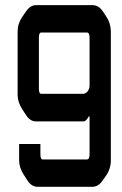

<svg xmlns="http://www.w3.org/2000/svg" viewBox="-20 -720 471 740"><path d="M53.7 -165H135.7V-126Q135.7 -105.5 144.5 -105.5H315.4Q325.2 -105.5 325.2 -126V-271.5H322.3L319.3 -266.6Q310.5 -252 301.8 -252H119.1Q96.7 -252 81.1 -275.4L66.4 -297.9Q47.9 -326.2 47.9 -354.5V-597.7Q47.9 -628.9 65.4 -654.3L80.1 -675.8Q96.7 -700.2 119.1 -700.2H335.9Q360.4 -700.2 376 -676.8L389.6 -656.2Q407.2 -629.9 407.2 -597.7V-102.5Q407.2 -69.3 388.7 -43L375 -23.4Q358.4 0 335.9 0H125Q101.6 0 85.9 -24.4L71.3 -46.9Q53.7 -74.2 53.7 -102.5ZM129.9 -574.2V-378.9Q129.9 -358.4 138.7 -358.4H298.8Q308.6 -358.4 316.4 -366.2Q325.2 -377.9 325.2 -387.7V-574.2Q325.2 -594.7 315.4 -594.7H138.7Q129.9 -594.7 129.9 -574.2Z"/></svg>

Font: Vancouver Drive
Style: Bold
Weight: 700
Designer: Valery Zaveryaev
Foundry: Cyreal (www.cyreal.org)
Version: Version 1.01